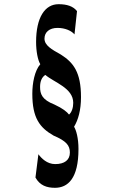

<svg xmlns="http://www.w3.org/2000/svg" viewBox="-20 -808 540 915"><path d="M335 -644 347 -755C328 -779 298 -788 259 -788C194 -788 152 -725 152 -608C152 -564 160 -522 172 -502C145 -471 134 -412 134 -361C134 -246 169 -200 235 -162C296 -136 313 -115 313 -81C313 -45 287 -26 243 -26C204 -26 177 -54 163 -73L149 38C170 76 203 87 242 87C304 87 354 42 354 -98C354 -150 343 -188 333 -204C353 -237 366 -284 366 -345C366 -464 330 -510 270 -548C225 -573 192 -592 192 -624C192 -655 216 -675 254 -675C291 -675 321 -661 335 -644ZM171 -394C171 -420 179 -440 196 -451C238 -415 329 -389 329 -318C329 -295 322 -273 309 -262C299 -275 280 -291 239 -310C180 -333 171 -360 171 -394Z"/></svg>

Font: 寒蝉无机体 CompactMedium
Style: Regular
Weight: 500
Width: 3
Designer: ChillTanhei {Warren2060}; 
Source Han Sans {Ryoko NISHIZUKA 西塚涼子 (kana, bopomofo & ideographs); Paul D. Hunt (Latin, Gre
Foundry: ChillType&Adobe
Version: Version 1.000;Glyphs 3.1.1 (3135)